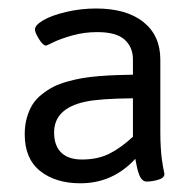

<svg xmlns="http://www.w3.org/2000/svg" viewBox="-20 -420 452 445"><path d="M166.5 4.8Q108.6 4.8 72.9 -23.8Q37.3 -52.3 37.3 -108.6Q37.3 -129.6 42.2 -147Q47.2 -164.5 55.3 -177.6Q63.4 -190.6 76.7 -201.1Q90 -211.7 103.4 -218.6Q116.9 -225.5 135.9 -230.9Q155 -236.2 171.2 -239Q187.5 -241.8 209.9 -243.6Q232.3 -245.3 248.9 -245.9Q265.6 -246.5 288.1 -246.9V-282.6Q288.1 -310.7 268.7 -328.2Q249.3 -345.6 205.3 -345.6Q174.8 -345.6 147 -337.7Q119.3 -329.8 103.6 -322Q88 -314.3 86.8 -314.3Q79.7 -314.3 70.4 -329.4Q61 -344.4 61 -351.6Q61 -361.9 80.5 -373.2Q99.9 -384.5 133.6 -392.4Q167.3 -400.3 202.9 -400.3Q273.1 -400.3 312.3 -369Q351.6 -337.7 351.6 -281.8V-112.2Q351.6 -94.7 352.6 -78.9Q353.5 -63 354.9 -52.5Q356.3 -42 357.7 -34.3Q359.1 -26.6 360.1 -22Q361.1 -17.4 361.1 -17Q361.1 -7.5 346.8 -3.4Q332.5 0.8 319.9 0.8Q313.9 0.8 309.6 -3.6Q305.2 -7.9 302.4 -15.5Q299.6 -23 297.9 -30.5Q296.1 -38 294.5 -47.2Q294.1 -50.3 293.7 -51.9Q241.4 4.8 166.5 4.8ZM169.6 -50.3Q206.9 -50.3 233.8 -64Q260.8 -77.7 288.1 -103.1V-192.2Q210.5 -191.4 178 -184.3Q105.4 -168.8 105.4 -113Q105.4 -82.4 121.9 -66.4Q138.3 -50.3 169.6 -50.3Z"/></svg>

Font: Jaldi
Style: Regular
Weight: 400
Designer: Pablo Cosgaya and Nicolas Silva
Foundry: Omnibus-Type
Version: Version 1.001;PS 001.001;hotconv 1.0.70;makeotf.lib2.5.58329